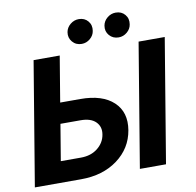

<svg xmlns="http://www.w3.org/2000/svg" viewBox="-96 -1014 1133 1112"><g transform="rotate(-10 471.0 -458.0)"><path d="M249.3 -458.5H367.9Q497.2 -458.5 562.5 -397.2Q627.8 -335.9 610.4 -232.2Q593 -128.2 506.4 -64.1Q419.7 0 291.5 0H19.5L140.3 -727.3H294ZM911.6 -727.3 790.8 0H637.1L757.8 -727.3ZM229.4 -337 193.9 -123.6H312.1Q371.8 -123.6 411.2 -155.2Q450.6 -186.8 458.1 -233.7Q465.9 -278.8 436.8 -307.9Q407.7 -337 347.7 -337ZM649.1 -771.3Q615.1 -771.3 594.3 -795.5Q573.5 -819.6 579.2 -852.6Q583.8 -879.3 606 -897.5Q628.2 -915.8 655.9 -915.8Q690 -915.8 710 -892Q730.1 -868.3 724.4 -834.5Q720.5 -808.2 698.7 -789.8Q676.8 -771.3 649.1 -771.3ZM431.8 -771.3Q398.1 -771.3 377.3 -795.6Q356.5 -820 361.9 -852.6Q366.5 -879.3 388.7 -897.5Q410.9 -915.8 438.6 -915.8Q472.7 -915.8 492.7 -892Q512.8 -868.3 507.1 -834.5Q503.2 -808.2 481.4 -789.8Q459.5 -771.3 431.8 -771.3Z"/></g></svg>

Font: Karasuma Gothic
Style: Bold Italic
Weight: 700
Italic angle: 9.39998°
Designer: Rasmus Andersson / Ryoko Nishizuka
Foundry: Genbu
Version: Version 1.00